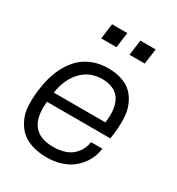

<svg xmlns="http://www.w3.org/2000/svg" viewBox="-180 -858 904 981"><g transform="rotate(30 272.0 -367.0)"><path d="M283.2 -745.1 271 -654.8H181.2L192.9 -745.1ZM450.2 -745.1 438 -654.8H348.1L359.9 -745.1ZM477.1 -235.8H103Q83.5 -51.8 245.1 -51.8Q283.2 -51.8 312.7 -62Q342.3 -72.3 360.1 -89.6Q377.9 -106.9 387.9 -127Q397.9 -147 400.9 -169.9H467.8L465.8 -157.2Q460.9 -127 445.1 -98.1Q429.2 -69.3 402.8 -44.2Q376.5 -19 335 -3.9Q293.5 11.2 243.2 11.2Q191.4 11.2 151.6 -2.4Q111.8 -16.1 87.4 -40.3Q63 -64.5 48.1 -97.9Q33.2 -131.3 31.2 -170.9Q29.3 -210.4 34.2 -254.9L37.1 -276.9Q44.9 -335 64.5 -382.3Q84 -429.7 114.5 -465.6Q145 -501.5 189.7 -521.2Q234.4 -541 289.1 -541Q336.4 -541 372.8 -528.3Q409.2 -515.6 432.1 -491.9Q455.1 -468.3 469 -435.3Q482.9 -402.3 485.1 -362.1Q487.3 -321.8 481.9 -274.9ZM289.1 -478Q217.3 -478 169.4 -427.2Q121.6 -376.5 109.9 -293.9H414.1Q426.3 -383.3 395.3 -430.7Q364.3 -478 289.1 -478Z"/></g></svg>

Font: Cooper Hewitt
Style: Book Italic
Weight: 706
Designer: Village Type and Design LLC
Foundry: Cooper Hewitt Smithsonian Design Museum
Version: 1.000